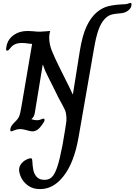

<svg xmlns="http://www.w3.org/2000/svg" viewBox="-20 -908 929 1327"><path d="M112 265Q112 243 126.5 224.5Q141 206 160.5 196Q180 186 192 186Q198 186 200 189Q202 192 203 201Q205 241 210.5 268Q216 295 234 315Q252 335 288 335Q319 335 339 315.5Q359 296 376 245Q393 194 412 95Q436 -43 439 -72Q441 -118 429 -148L408 -189Q373 -252 372 -258L309 -384Q291 -417 277 -460H275L221 -130Q216 -99 198 -86V-84Q217 -77 236 -77Q250 -77 262.5 -82.5Q275 -88 280 -88Q288 -88 288 -79Q288 -68 275 -52Q255 -22 238.5 -11Q222 0 203 0Q191 0 165 -8Q137 -16 120 -16Q99 -16 80 -8Q61 0 57 0Q51 0 51 -12Q51 -35 82 -64Q105 -86 112.5 -104Q120 -122 129 -176L202 -605H196Q190 -605 176 -607Q154 -611 134 -611Q105 -611 85.5 -603Q66 -595 50 -574Q45 -567 40 -562.5Q35 -558 30 -558Q22 -558 22 -568Q22 -575 23.5 -581Q25 -587 25 -589Q34 -636 74 -665Q114 -694 171 -694Q183 -694 209 -692Q232 -689 257 -689Q266 -689 302 -692Q320 -694 327 -694Q320 -674 320 -649Q320 -604 337.5 -559Q355 -514 402 -420L454 -316L468 -287Q476 -271 482 -257H484L532 -558Q549 -663 578.5 -726Q608 -789 651 -825Q688 -855 728 -865Q768 -875 827 -878Q850 -878 862 -882Q868 -884 873.5 -886Q879 -888 882 -888Q889 -888 889 -877Q889 -853 865.5 -835Q842 -817 811 -816Q769 -813 746 -805.5Q723 -798 702 -775Q677 -748 660 -699.5Q643 -651 630 -574L522 46Q492 214 421.5 306.5Q351 399 257 399Q208 399 175 375.5Q142 352 127 320.5Q112 289 112 265Z"/></svg>

Font: Charm
Style: Bold
Weight: 700
Designer: Katatrad Aksorn Co.,Ltd.
Foundry: Cadson Demak Co.,Ltd.
Version: Version 1.001